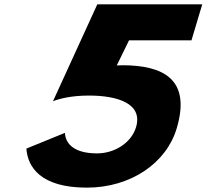

<svg xmlns="http://www.w3.org/2000/svg" viewBox="-20 -845 947 880"><path d="M100.9 -164C106.8 -80 165.4 15 377.9 15C579.7 15 742.5 -98 789.7 -256C858.2 -485 724.2 -545 543.3 -546C533.6 -546 523.6 -545 515.1 -545L571.3 -660H857.6L906.9 -825H425.9L222.8 -381C251.1 -392 304.5 -407 388 -407C517.4 -407 636.1 -371 603.5 -262C582.6 -192 507.1 -142 424.9 -142C320.8 -142 280.4 -185 277.5 -236Z"/></svg>

Font: Hussar
Style: BdSuprExtOblThree
Weight: 700
Foundry: Cannot Into Space Fonts
Version: Version 2.00